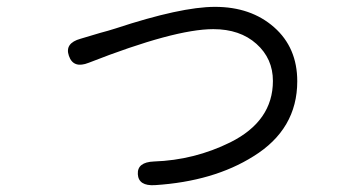

<svg xmlns="http://www.w3.org/2000/svg" viewBox="-20 -522 1040 560"><path d="M432 18Q384 21 382 -14Q380 -49 429 -51Q547 -55 652 -107Q776 -169 776 -286Q776 -351 728 -394Q680 -437 602 -437Q489 -437 239 -339Q194 -321 181 -359Q168 -396 215 -409L272 -426Q295 -432 317 -439Q508 -502 607 -502Q712 -502 779.5 -442.5Q847 -383 847 -285Q847 -145 719 -66Q603 7 432 18Z"/></svg>

Font: Resource Han Rounded JP Normal
Style: Regular
Weight: 350
Designer: Cyano Hao (round all glyphs); Ryoko NISHIZUKA 西塚涼子 (kana, bopomofo & ideographs); Paul D. Hunt (Latin, Greek & Cyrillic)
Foundry: Cyano Hao
Version: 0.990